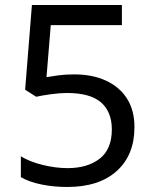

<svg xmlns="http://www.w3.org/2000/svg" viewBox="-20 -734 612 764"><path d="M275 -438Q348 -438 402 -413Q456 -388 485.5 -341.5Q515 -295 515 -228Q515 -117 444.5 -53.5Q374 10 248 10Q193 10 144.5 0Q96 -10 63 -29V-112Q99 -90 150.5 -77.5Q202 -65 249 -65Q328 -65 376.5 -102.5Q425 -140 425 -219Q425 -289 382 -326.5Q339 -364 246 -364Q218 -364 182 -359Q146 -354 124 -349L80 -377L107 -714H465V-634H182L165 -427Q182 -430 211 -434Q240 -438 275 -438Z"/></svg>

Font: Noto Sans New Tai Lue
Style: Regular
Weight: 400
Designer: Monotype Design Team
Foundry: Monotype Imaging Inc.
Version: Version 2.003